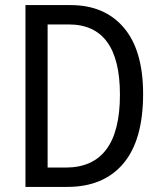

<svg xmlns="http://www.w3.org/2000/svg" viewBox="-20 -734 635 754"><path d="M257 -714H80V0H244Q387 0 464.5 -92Q542 -184 542 -365Q542 -536 466.5 -625Q391 -714 257 -714ZM238 -76H167V-638H250Q451 -638 451 -362Q451 -76 238 -76Z"/></svg>

Font: Noto Sans Display SemiCondensed
Style: Regular
Weight: 400
Width: 4
Designer: Monotype Design team
Foundry: Monotype Imaging Inc.
Version: 1.000